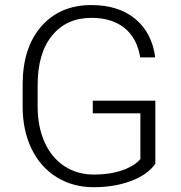

<svg xmlns="http://www.w3.org/2000/svg" viewBox="-20 -741 724 770"><path d="M603 -84.5Q571.8 -40 505.1 -15.1Q438.5 9.8 356 9.8Q272.5 9.8 207.5 -30.3Q142.6 -70.3 106.9 -143.6Q71.3 -216.8 70.8 -311.5V-401.4Q70.8 -549.3 145.5 -635Q220.2 -720.7 346.2 -720.7Q456.1 -720.7 522.9 -664.8Q589.8 -608.9 602.5 -510.7H542.5Q529.3 -588.9 478.8 -629.2Q428.2 -669.4 346.7 -669.4Q247.1 -669.4 189 -598.6Q130.9 -527.8 130.9 -398.9V-314.9Q130.9 -233.9 158.4 -171.6Q186 -109.4 237.5 -75.2Q289.1 -41 356 -41Q433.6 -41 489.3 -65.4Q525.4 -81.5 543 -103V-286.6H352.1V-337.4H603Z"/></svg>

Font: SteelSelectRoboto
Style: Regular
Weight: 300
Designer: Google
Version: Version 2.137; 2017